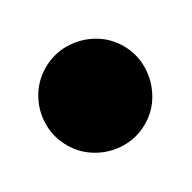

<svg xmlns="http://www.w3.org/2000/svg" viewBox="-96 -417 294 294"><g transform="rotate(30 50.5 -270.5)"><path d="M-37.3 -270Q-37.3 -246.3 -25.5 -226.3Q-13.7 -206.3 6.3 -194.5Q26.3 -182.7 50 -182.7Q73.7 -182.7 93.7 -194.5Q113.7 -206.3 125.7 -226.3Q137.7 -246.3 137.7 -270Q137.7 -293.7 125.7 -313.7Q113.7 -333.7 93.7 -345.7Q73.7 -357.7 50 -357.7Q26.3 -357.7 6.3 -345.7Q-13.7 -333.7 -25.5 -313.7Q-37.3 -293.7 -37.3 -270Z"/></g></svg>

Font: Linefont Thin
Style: Regular
Weight: 100
Monospace: yes
Version: Version 3.002;gftools[0.9.33]